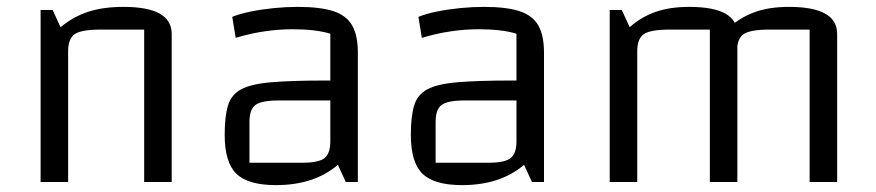

<svg xmlns="http://www.w3.org/2000/svg" viewBox="-20 -529 2546 558"><path d="M98 0V-500H133L156 -450Q192 -480 235.5 -494.5Q279 -509 339 -509Q409 -509 444 -489.5Q479 -470 479 -430V0H399V-443H272Q217 -443 197.5 -430Q178 -417 178 -380V0Z M782 9Q701 9 667 -24Q633 -57 633 -137Q633 -190 642.5 -222Q652 -254 681 -269.5Q710 -285 769 -290Q828 -295 928 -295H970V-237H789Q740 -237 722.5 -224Q705 -211 705 -175V-56H858Q906 -56 923 -69.5Q940 -83 940 -118V-431Q898 -444 829 -444Q791 -444 749.5 -438Q708 -432 665 -419L655 -480Q677 -489 709 -495.5Q741 -502 776.5 -505.5Q812 -509 845 -509Q911 -509 949 -496.5Q987 -484 1003.5 -455Q1020 -426 1020 -376V0H985L962 -50Q893 9 782 9Z M1323 9Q1242 9 1208 -24Q1174 -57 1174 -137Q1174 -190 1183.5 -222Q1193 -254 1222 -269.5Q1251 -285 1310 -290Q1369 -295 1469 -295H1511V-237H1330Q1281 -237 1263.5 -224Q1246 -211 1246 -175V-56H1399Q1447 -56 1464 -69.5Q1481 -83 1481 -118V-431Q1439 -444 1370 -444Q1332 -444 1290.5 -438Q1249 -432 1206 -419L1196 -480Q1218 -489 1250 -495.5Q1282 -502 1317.5 -505.5Q1353 -509 1386 -509Q1452 -509 1490 -496.5Q1528 -484 1544.5 -455Q1561 -426 1561 -376V0H1526L1503 -50Q1434 9 1323 9Z M1752 0V-500H1787L1810 -450Q1844 -480 1885.5 -494.5Q1927 -509 1983 -509Q2053 -509 2088 -489.5Q2123 -470 2123 -430V0H2043V-443H1926Q1871 -443 1851.5 -430Q1832 -417 1832 -380V0ZM2043 0V-500L2100 -450Q2134 -480 2175.5 -494.5Q2217 -509 2273 -509Q2343 -509 2378 -489.5Q2413 -470 2413 -430V0H2333V-443H2216Q2161 -443 2141.5 -430Q2122 -417 2122 -380V0Z"/></svg>

Font: Changa Light
Style: Regular
Weight: 300
Designer: Eduardo Rodriguez Tunni
Foundry: Eduardo Rodriguez Tunni
Version: Version 3.002; ttfautohint (v1.8.2)